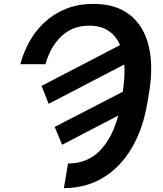

<svg xmlns="http://www.w3.org/2000/svg" viewBox="-20 -758 843 991"><path d="M214.8 -426.8H85Q100.6 -486.3 131.1 -541.7Q161.6 -597.2 208.3 -641.4Q254.9 -685.5 318.4 -711.7Q381.8 -737.8 462.9 -737.8Q579.1 -737.8 650.6 -680.9Q722.2 -624 747.3 -521.2Q772.5 -418.5 749.5 -280.3L740.7 -228Q718.3 -92.8 659.9 6.1Q601.6 105 512.7 158.9Q423.8 212.9 309.6 212.9L331.1 85.9Q430.7 85.9 495.1 20Q559.6 -45.9 590.3 -161.6L300.8 -10.7L262.2 -103L613.3 -284.2Q626 -362.8 621.6 -425.3L231.4 -222.2L194.3 -314.5L599.6 -525.4Q578.6 -573.7 539.1 -599.6Q499.5 -625.5 440.9 -625.5Q355 -626 297.1 -571Q239.3 -516.1 214.8 -426.8Z"/></svg>

Font: Inter Semi Bold
Style: Italic
Weight: 600
Italic angle: -9.39999°
Designer: Rasmus Andersson
Foundry: rsms
Version: Version 4.000;git-3c8e0fc